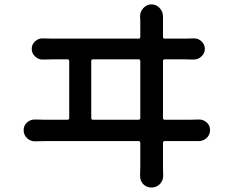

<svg xmlns="http://www.w3.org/2000/svg" viewBox="-20 -798 1040 860"><path d="M388.7 -269.5Q388.7 -261.7 396.5 -261.7H600.6Q608.4 -261.7 608.4 -269.5V-524.4Q608.4 -532.2 600.6 -532.2H396.5Q388.7 -532.2 388.7 -524.4ZM710 -269.5Q710 -261.7 717.8 -261.7H834Q850.6 -261.7 868.2 -262.7Q870.1 -262.7 872.1 -262.7Q890.6 -262.7 905.3 -250Q920.9 -236.3 920.9 -215.3Q920.9 -194.3 905.3 -179.7Q890.6 -166 869.1 -166Q869.1 -166 868.2 -166Q855.5 -166 834 -166H717.8Q710 -166 710 -158.2V-52.7L710.9 -10.7Q710.9 10.7 696.3 26.4Q680.7 42 658.7 42Q636.7 42 621.1 26.4Q607.4 10.7 607.4 -9.8L608.4 -50.8V-158.2Q608.4 -166 600.6 -166H178.7Q158.2 -166 138.7 -165Q137.7 -165 136.7 -165Q116.2 -165 101.6 -178.7Q85.9 -193.4 85.9 -214.8Q85.9 -236.3 101.6 -250Q116.2 -262.7 135.7 -262.7Q137.7 -262.7 138.7 -262.7Q157.2 -261.7 178.7 -261.7H282.2Q290 -261.7 290 -269.5V-524.4Q290 -532.2 282.2 -532.2H214.8Q193.4 -532.2 173.8 -531.2Q172.9 -531.2 170.9 -531.2Q151.4 -531.2 137.7 -544.9Q122.1 -558.6 122.1 -579.1Q122.1 -599.6 137.7 -613.3Q151.4 -626 169.9 -626Q171.9 -626 172.9 -626Q195.3 -625 214.8 -625H600.6Q608.4 -625 608.4 -632.8V-704.1L607.4 -725.6Q607.4 -746.1 622.1 -761.7Q636.7 -778.3 658.2 -778.3Q680.7 -778.3 695.3 -761.7Q710 -746.1 710 -724.6V-704.1V-632.8Q710 -625 717.8 -625H809.6Q827.1 -625 845.7 -626Q847.7 -626 849.6 -626Q868.2 -626 881.8 -613.3Q897.5 -599.6 897.5 -579.1Q897.5 -558.6 881.8 -544.9Q867.2 -531.2 847.7 -531.2Q846.7 -531.2 845.7 -531.2Q832 -532.2 809.6 -532.2H717.8Q710 -532.2 710 -524.4Z"/></svg>

Font: Gen Jyuu Gothic Medium
Style: Regular
Weight: 500
Designer: [Source Han Sans]
Ryoko NISHIZUKA  (kana & ideographs); Paul D. Hunt (Latin, Greek & Cyrillic); Wenlong ZHANG  (bopomofo
Version: Version 1.002.20150607